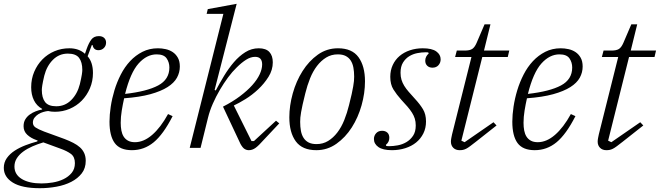

<svg xmlns="http://www.w3.org/2000/svg" viewBox="-76 -778 3471 1010"><path d="M134 212Q39 212 -8.5 182.5Q-56 153 -56 105Q-56 76 -40 53.5Q-24 31 1.5 14.5Q27 -2 58.5 -14Q90 -26 120 -34L122 -39L116 -41Q87 -51 67.5 -69Q48 -87 48 -114Q48 -135 57 -150Q66 -165 80.5 -175.5Q95 -186 112 -192.5Q129 -199 145 -202L146 -205Q117 -221 102.5 -250.5Q88 -280 88 -319Q88 -363 104 -400.5Q120 -438 147 -465.5Q174 -493 210.5 -508.5Q247 -524 289 -524Q339 -524 371 -495L380 -521Q391 -552 404.5 -570Q418 -588 444 -588Q462 -588 472 -578.5Q482 -569 482 -554Q482 -537 470.5 -525.5Q459 -514 442 -514Q416 -514 411 -541H407L385 -482Q413 -450 413 -394Q413 -351 397 -313.5Q381 -276 354 -248.5Q327 -221 290.5 -205.5Q254 -190 213 -190Q193 -190 177 -194Q166 -193 152 -189Q138 -185 126 -177.5Q114 -170 105.5 -159Q97 -148 97 -133Q97 -117 111 -107.5Q125 -98 156 -86L263 -47Q289 -37 309.5 -26.5Q330 -16 344.5 -3Q359 10 367 27.5Q375 45 375 68Q375 107 354 134Q333 161 299 178.5Q265 196 221.5 204Q178 212 134 212ZM220 -219Q266 -219 298.5 -251.5Q331 -284 344 -335Q352 -369 354.5 -385.5Q357 -402 357 -410Q357 -451 340 -473.5Q323 -496 281 -496Q235 -496 202.5 -463.5Q170 -431 157 -380Q149 -346 146.5 -329.5Q144 -313 144 -305Q144 -264 161 -241.5Q178 -219 220 -219ZM143 187Q170 187 201 182Q232 177 258 164.5Q284 152 301 131.5Q318 111 318 80Q318 47 297 31.5Q276 16 242 4L152 -29Q122 -20 94.5 -8Q67 4 46 19.5Q25 35 12.5 54.5Q0 74 0 98Q0 140 38.5 163.5Q77 187 143 187Z M618 12Q555 12 527.5 -25.5Q500 -63 500 -138Q500 -174 506.5 -217Q513 -260 526 -303Q539 -346 559.5 -386Q580 -426 608.5 -456.5Q637 -487 673.5 -505.5Q710 -524 755 -524Q775 -524 795.5 -519.5Q816 -515 832.5 -504Q849 -493 859.5 -474.5Q870 -456 870 -428Q870 -397 855 -369.5Q840 -342 805.5 -320Q771 -298 715 -282.5Q659 -267 577 -261Q570 -230 564.5 -196.5Q559 -163 559 -132Q559 -110 562.5 -91.5Q566 -73 574.5 -59.5Q583 -46 597.5 -38Q612 -30 634 -30Q680 -30 724.5 -68.5Q769 -107 808 -178L832 -167Q783 -71 732.5 -29.5Q682 12 618 12ZM582 -284Q697 -297 756 -328.5Q815 -360 815 -423Q815 -450 800.5 -471Q786 -492 748 -492Q696 -492 653 -444Q610 -396 582 -284Z M1233 12Q1221 12 1210.5 5.5Q1200 -1 1189 -21L1097 -217Q1148 -243 1186.5 -272Q1225 -301 1251 -330Q1277 -359 1290 -387Q1303 -415 1303 -439Q1303 -479 1266 -479Q1243 -479 1219 -464Q1195 -449 1169 -423Q1146 -401 1123.5 -370.5Q1101 -340 1080.5 -305Q1060 -270 1043.5 -232.5Q1027 -195 1018 -158L979 0H922L1099 -705H1011L1017 -730L1169 -758L1053 -305L1059 -302Q1079 -340 1103 -379.5Q1127 -419 1154.5 -451Q1182 -483 1214.5 -503.5Q1247 -524 1285 -524Q1323 -524 1341 -504.5Q1359 -485 1359 -450Q1359 -410 1336.5 -374Q1314 -338 1282 -308Q1250 -278 1215 -256.5Q1180 -235 1154 -223L1247 -36H1260L1376 -143L1393 -129L1314 -45Q1284 -11 1267.5 0.5Q1251 12 1233 12Z M1589 -20Q1623 -20 1650 -36.5Q1677 -53 1698.5 -81Q1720 -109 1735 -146.5Q1750 -184 1760 -225Q1769 -259 1774 -283Q1779 -307 1782 -323.5Q1785 -340 1786 -352Q1787 -364 1787 -375Q1787 -401 1783 -422.5Q1779 -444 1769 -459.5Q1759 -475 1742.5 -483.5Q1726 -492 1701 -492Q1667 -492 1640 -475.5Q1613 -459 1591.5 -431Q1570 -403 1555 -365.5Q1540 -328 1530 -287Q1521 -252 1516 -228.5Q1511 -205 1508 -188.5Q1505 -172 1504 -160Q1503 -148 1503 -137Q1503 -111 1507 -89.5Q1511 -68 1521 -52.5Q1531 -37 1547.5 -28.5Q1564 -20 1589 -20ZM1588 12Q1514 12 1480 -34.5Q1446 -81 1446 -161Q1446 -222 1464 -286.5Q1482 -351 1515.5 -404Q1549 -457 1596 -490.5Q1643 -524 1702 -524Q1776 -524 1810 -477Q1844 -430 1844 -350Q1844 -288 1826 -224Q1808 -160 1774.5 -107.5Q1741 -55 1693.5 -21.5Q1646 12 1588 12Z M1986 12Q1938 12 1914.5 -4.5Q1891 -21 1891 -47Q1891 -64 1902.5 -77Q1914 -90 1934 -90Q1951 -90 1961.5 -80.5Q1972 -71 1972 -53Q1972 -31 1954 -16L1955 -11Q1959 -9 1971 -9Q1992 -9 2016.5 -13.5Q2041 -18 2062 -30.5Q2083 -43 2097 -64Q2111 -85 2111 -118Q2111 -138 2106 -154Q2101 -170 2091.5 -185Q2082 -200 2068 -216.5Q2054 -233 2035 -253Q2010 -281 1993.5 -307.5Q1977 -334 1977 -374Q1977 -408 1990 -436Q2003 -464 2026 -483.5Q2049 -503 2080.5 -513.5Q2112 -524 2148 -524Q2196 -524 2219 -507.5Q2242 -491 2242 -466Q2242 -448 2230.5 -435Q2219 -422 2199 -422Q2182 -422 2171.5 -432Q2161 -442 2161 -459Q2161 -470 2166 -480Q2171 -490 2179 -496L2177 -502Q2174 -503 2163 -503Q2142 -503 2119 -498.5Q2096 -494 2076.5 -482Q2057 -470 2044 -449Q2031 -428 2031 -395Q2031 -375 2036 -358.5Q2041 -342 2050.5 -326.5Q2060 -311 2074 -295Q2088 -279 2107 -258Q2133 -230 2149 -203.5Q2165 -177 2165 -139Q2165 -104 2151 -76Q2137 -48 2113 -28.5Q2089 -9 2056 1.5Q2023 12 1986 12Z M2342 12Q2321 12 2308.5 -0.5Q2296 -13 2296 -33Q2296 -41 2298 -51.5Q2300 -62 2302 -71L2404 -478H2318L2327 -512H2368Q2395 -512 2408 -520.5Q2421 -529 2431 -552L2473 -650H2504L2470 -512H2603L2595 -478H2461L2351 -38L2368 -30L2520 -135L2536 -118L2427 -32Q2409 -18 2397 -9Q2385 0 2376 4.5Q2367 9 2359 10.5Q2351 12 2342 12Z M2737 12Q2674 12 2646.5 -25.5Q2619 -63 2619 -138Q2619 -174 2625.5 -217Q2632 -260 2645 -303Q2658 -346 2678.5 -386Q2699 -426 2727.5 -456.5Q2756 -487 2792.5 -505.5Q2829 -524 2874 -524Q2894 -524 2914.5 -519.5Q2935 -515 2951.5 -504Q2968 -493 2978.5 -474.5Q2989 -456 2989 -428Q2989 -397 2974 -369.5Q2959 -342 2924.5 -320Q2890 -298 2834 -282.5Q2778 -267 2696 -261Q2689 -230 2683.5 -196.5Q2678 -163 2678 -132Q2678 -110 2681.5 -91.5Q2685 -73 2693.5 -59.5Q2702 -46 2716.5 -38Q2731 -30 2753 -30Q2799 -30 2843.5 -68.5Q2888 -107 2927 -178L2951 -167Q2902 -71 2851.5 -29.5Q2801 12 2737 12ZM2701 -284Q2816 -297 2875 -328.5Q2934 -360 2934 -423Q2934 -450 2919.5 -471Q2905 -492 2867 -492Q2815 -492 2772 -444Q2729 -396 2701 -284Z M3114 12Q3093 12 3080.5 -0.5Q3068 -13 3068 -33Q3068 -41 3070 -51.5Q3072 -62 3074 -71L3176 -478H3090L3099 -512H3140Q3167 -512 3180 -520.5Q3193 -529 3203 -552L3245 -650H3276L3242 -512H3375L3367 -478H3233L3123 -38L3140 -30L3292 -135L3308 -118L3199 -32Q3181 -18 3169 -9Q3157 0 3148 4.5Q3139 9 3131 10.5Q3123 12 3114 12Z"/></svg>

Font: IBM Plex Serif Light
Style: Italic
Weight: 300
Italic angle: -14°
Designer: Mike Abbink, Paul van der Laan, Pieter van Rosmalen
Foundry: Bold Monday
Version: Version 3.001